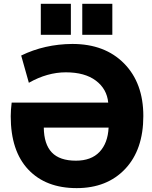

<svg xmlns="http://www.w3.org/2000/svg" viewBox="-20 -972 797 1004"><path d="M547.9 -304.7H209Q210 -217.8 251 -174.8Q292 -131.8 377 -131.8Q457 -131.8 500.5 -177.7Q543.9 -223.6 547.9 -304.7ZM324.2 -593.8Q227.5 -593.8 130.9 -539.1L90.8 -681.6Q212.9 -741.2 358.4 -742.2Q528.3 -742.2 628.9 -640.1Q729.5 -538.1 729.5 -365.2Q729.5 -189.5 634.8 -88.9Q540 11.7 380.9 11.7Q219.7 11.7 127.9 -85.4Q36.1 -182.6 36.1 -364.3Q36.1 -395.5 41 -435.5H545.9Q539.1 -506.8 481.4 -550.3Q423.8 -593.8 324.2 -593.8ZM193.4 -790V-952.1H350.6V-790ZM410.2 -790V-952.1H567.4V-790Z"/></svg>

Font: Gen Shin Gothic Heavy
Style: Bold
Weight: 900
Designer: [Source Han Sans]
Ryoko NISHIZUKA  (kana & ideographs); Paul D. Hunt (Latin, Greek & Cyrillic); Wenlong ZHANG  (bopomofo
Version: Version 1.002.20150607